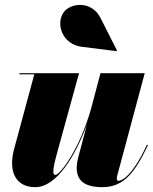

<svg xmlns="http://www.w3.org/2000/svg" viewBox="-20 -762 630 792"><path d="M317 -569 460.5 -551 462.5 -554 394.5 -688C357 -762 269 -749.5 242 -710.5C209 -662.5 237.5 -579 317 -569ZM306 -460H60V-455.5H121.5L36.5 -141C14.5 -49 48 10 125.5 10C213 10 290.5 -117.5 338.5 -248L302 -110C299 -98.5 296.5 -83 296.5 -70C296.5 -18.5 326 10 403 10C494 10 539.5 -57 590.5 -163.5L586 -165C522.5 -27 477.5 -16 468.5 -16C464 -16 462 -19 462 -24C462 -28 462 -32.5 464 -39L577 -460H394.5L354.5 -309.5C306.5 -143 227 -40.5 208.5 -40.5C197.5 -40.5 194.5 -55 216 -133Z"/></svg>

Font: Bodoni* 36pt Fatface
Style: Italic
Weight: 900
Italic angle: -13°
Version: Version 2.3